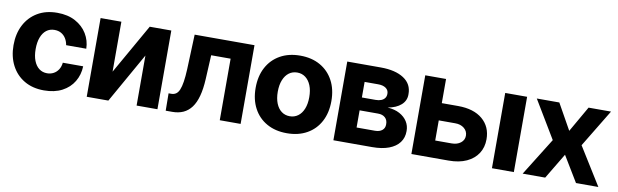

<svg xmlns="http://www.w3.org/2000/svg" viewBox="-40 -913 4168 1295"><g transform="rotate(10 2044.5 -265.5)"><path d="M276.2 7.8Q198.4 7.8 141.4 -25.7Q84.3 -59.2 53.1 -119.1Q21.9 -179.1 21.9 -257.4Q21.9 -336.1 52.9 -395.9Q83.9 -455.7 140.8 -489.6Q197.7 -523.4 275.4 -523.4Q347.9 -523.4 399.8 -495.4Q451.6 -467.3 479.8 -420.9Q508.1 -374.6 509.4 -318.6H371.5Q367.1 -344.4 354.8 -364.2Q342.5 -384 322.9 -395.2Q303.2 -406.4 276.6 -406.4Q245 -406.4 221.9 -388.7Q198.7 -370.9 186.1 -337.6Q173.4 -304.4 173.4 -257.4Q173.4 -211.1 186.3 -178.1Q199.1 -145 222.4 -127.3Q245.6 -109.6 277 -109.6Q301.5 -109.6 321.5 -120.3Q341.5 -131 354.3 -150.9Q367.1 -170.9 369.9 -198.2H509.4Q507.4 -139.6 479.4 -93Q451.5 -46.3 400 -19.2Q348.5 7.8 276.2 7.8Z M710.9 -197.1 905.1 -539.1H1052.9V0H910.2V-342.6L716.8 0H568.6V-539.1H710.9Z M1109.5 0 1108.3 -118.8H1126.7Q1145.3 -118.8 1158.9 -128.1Q1172.6 -137.4 1181.4 -158.3Q1190.3 -179.3 1195.8 -214.5Q1201.3 -249.6 1203.6 -300.8L1212.8 -539.1H1622.6V0H1479.8V-421.5H1346.6L1338.2 -256.6Q1334.7 -188.8 1321.4 -140.1Q1308.2 -91.4 1285.2 -60.5Q1262.1 -29.7 1229.5 -14.8Q1196.9 0 1154.2 0Z M1939.5 7.8Q1860.8 7.8 1802.4 -25Q1744 -57.7 1712.1 -117.4Q1680.1 -177.1 1680.1 -257.4Q1680.1 -338.2 1712.1 -397.8Q1744 -457.4 1802.4 -490.4Q1860.8 -523.4 1939.5 -523.4Q2018.6 -523.4 2076.7 -490.4Q2134.9 -457.4 2166.8 -397.8Q2198.8 -338.2 2198.8 -257.4Q2198.8 -177.1 2166.9 -117.4Q2135.1 -57.7 2076.8 -25Q2018.6 7.8 1939.5 7.8ZM1939.5 -108.4Q1971.4 -108.4 1995.8 -126.3Q2020.1 -144.1 2033.7 -177.6Q2047.3 -211.1 2047.3 -257.4Q2047.3 -304.1 2033.7 -337.6Q2020.1 -371.2 1995.8 -389.4Q1971.6 -407.6 1939.5 -407.6Q1907 -407.6 1882.8 -389.6Q1858.6 -371.5 1845.1 -337.9Q1831.6 -304.4 1831.6 -257.4Q1831.8 -211.1 1845.3 -177.6Q1858.8 -144.1 1883 -126.3Q1907.2 -108.4 1939.5 -108.4Z M2258 0V-539.1H2487.7Q2588 -539.1 2645.8 -501.2Q2703.7 -463.4 2702.9 -393.2Q2703.7 -349.6 2671 -320.4Q2638.4 -291.2 2580.1 -280.9Q2628.9 -277.8 2663.1 -259.2Q2697.3 -240.6 2715.5 -211.6Q2733.7 -182.6 2733.4 -146.9Q2733.7 -101.2 2709.1 -68.3Q2684.5 -35.4 2637.5 -17.7Q2590.6 0 2523 0ZM2397.1 -111.9H2523Q2554.4 -112 2572.4 -126.9Q2590.3 -141.7 2589.8 -167.8Q2590.3 -196.6 2572.4 -213.1Q2554.4 -229.7 2523 -229.5H2397.1ZM2397.1 -317.6H2491.2Q2513.6 -317.6 2529.4 -324Q2545.3 -330.4 2554 -342.7Q2562.6 -355 2562.3 -371.9Q2562.7 -396.5 2542.6 -410.6Q2522.6 -424.7 2487.7 -424.2H2397.1Z M2885.7 -373.6H3047.1Q3154.1 -373.3 3214.1 -322.3Q3274 -271.2 3274 -185.5Q3274 -130.2 3247 -88.5Q3220 -46.9 3169.4 -23.4Q3118.8 0 3047.1 0H2792.2V-539.1H2934.6V-117.6H3047.1Q3084.7 -117.6 3108.8 -136.4Q3133 -155.3 3133 -185.2Q3133 -216.2 3108.8 -236Q3084.7 -255.8 3047.1 -255.5H2885.7ZM3343.9 0V-515.6H3493.9V0Z M3714.5 -515.6 3813.5 -338.9 3914.8 -515.6H4068.6L3912.3 -257.8L4072.7 0H3919.5L3813.5 -175L3708.6 0H3554.3L3715 -257.8L3560.2 -515.6Z"/></g></svg>

Font: Inter Display V
Style: Regular
Weight: 400
Designer: Rasmus Andersson
Foundry: rsms
Version: Version 3.015;git-src